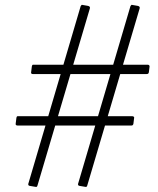

<svg xmlns="http://www.w3.org/2000/svg" viewBox="-20 -762 643 783"><path d="M133 -6Q132 -2 130 -0.5Q128 1 125 0L101 -4Q97 -5 96 -7Q95 -9 95 -11L309 -737Q311 -740 312.5 -741.5Q314 -743 316 -742L339 -738Q344 -737 346 -734Q348 -731 346 -726ZM336 -6Q335 -2 333 -0.5Q331 1 328 0L304 -4Q300 -5 299 -7Q298 -9 298 -11L512 -737Q514 -740 515.5 -741.5Q517 -743 519 -742L542 -738Q547 -737 549 -734Q551 -731 549 -726ZM524 -257Q523 -253 521 -251.5Q519 -250 514 -250H52Q48 -250 45.5 -252Q43 -254 44 -258L47 -282Q48 -286 49 -287Q50 -288 52 -288H520Q523 -288 525.5 -286Q528 -284 527 -281ZM587 -467Q586 -463 584 -461.5Q582 -460 577 -460H114Q110 -460 108 -462Q106 -464 107 -468L110 -492Q111 -496 112 -497Q113 -498 115 -498H583Q586 -498 588 -496Q590 -494 590 -491Z"/></svg>

Font: Libre Franklin Thin Thin
Style: Italic
Weight: 250
Italic angle: -8°
Version: Version 3.000